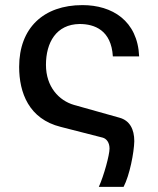

<svg xmlns="http://www.w3.org/2000/svg" viewBox="-20 -532 619 752"><path d="M303 -512C150 -512 55 -422 55 -270C55 -169 93 -66 218 -35L382 7C397 11 409 26 409 50C409 75 387 156 367 200H464C488 154 505 65 506 21C506 -26 488 -60 448 -71L270 -121C211 -138 160 -192 160 -278C160 -365 200 -437 292 -438C350 -438 416 -414 422 -311H525C519 -451 419 -512 303 -512Z"/></svg>

Font: Perun Medium
Style: Regular
Weight: 500
Foundry: Copyright (c) Stefan Peev, Context Ltd, 2016
Version: Version 1.089